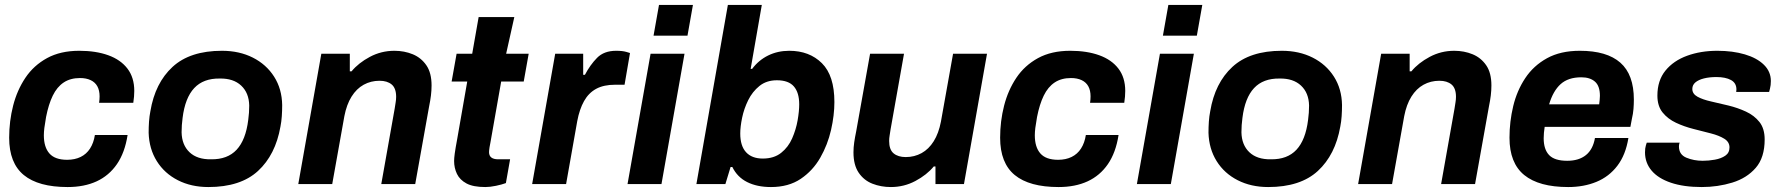

<svg xmlns="http://www.w3.org/2000/svg" viewBox="-20 -743 7208 775"><path d="M253 12Q135 12 76 -36.5Q17 -85 17 -187Q17 -254 33 -316.5Q49 -379 82.5 -429Q116 -479 170 -508.5Q224 -538 300 -538Q367 -538 417 -520Q467 -502 494.5 -466Q522 -430 522 -376Q522 -365 521 -353Q520 -341 518 -328H380Q381 -335 381.5 -341.5Q382 -348 382 -354Q382 -378 373 -394.5Q364 -411 346 -419.5Q328 -428 303 -428Q264 -428 237 -410Q210 -392 193 -357Q176 -322 166 -271Q161 -243 159 -226.5Q157 -210 157 -197Q157 -149 179.5 -123.5Q202 -98 251 -98Q282 -98 305.5 -109.5Q329 -121 343.5 -143.5Q358 -166 363 -198H495Q484 -127 452 -80.5Q420 -34 370 -11Q320 12 253 12Z M821 12Q752 12 698 -15.5Q644 -43 613 -92.5Q582 -142 580 -207Q580 -230 581.5 -252Q583 -274 587 -294Q606 -408 676.5 -473Q747 -538 876 -538Q946 -538 1000.5 -510.5Q1055 -483 1086.5 -433.5Q1118 -384 1119 -319Q1119 -296 1117.5 -274Q1116 -252 1112 -232Q1092 -118 1021.5 -53Q951 12 821 12ZM832 -100Q898 -99 935 -138.5Q972 -178 982 -259Q984 -274 985 -288Q986 -302 986 -317Q985 -368 953.5 -397.5Q922 -427 867 -426Q801 -427 764 -387.5Q727 -348 717 -267Q715 -252 714 -238Q713 -224 713 -209Q714 -158 745 -128.5Q776 -99 832 -100Z M1184 0 1277 -526H1392V-455H1399Q1427 -489 1473 -513.5Q1519 -538 1572 -538Q1612 -538 1646 -524Q1680 -510 1701 -479.5Q1722 -449 1722 -398Q1722 -378 1719.5 -357.5Q1717 -337 1712 -313L1656 0H1519L1573 -304Q1575 -318 1577 -329.5Q1579 -341 1579 -352Q1579 -387 1561 -402Q1543 -417 1512 -417Q1477 -417 1448 -401Q1419 -385 1399 -353Q1379 -321 1370 -274L1321 0Z M1939 12Q1890 12 1863 -2.5Q1836 -17 1824.5 -41Q1813 -65 1813 -93Q1813 -104 1815.5 -123Q1818 -142 1826 -185L1866 -414H1803L1823 -526H1886L1912 -674H2056L2023 -526H2114L2094 -414H2003L1960 -170Q1958 -162 1956 -148.5Q1954 -135 1954 -129Q1954 -100 1991 -100H2039L2022 -4Q2006 2 1982 7Q1958 12 1939 12Z M2128 0 2221 -526H2334V-441H2341Q2362 -481 2390 -509.5Q2418 -538 2467 -538Q2493 -538 2508 -533.5Q2523 -529 2523 -529L2501 -401H2463Q2417 -401 2386.5 -384.5Q2356 -368 2337.5 -335Q2319 -302 2310 -254L2265 0Z M2513 0 2606 -526H2743L2650 0ZM2618 -599 2640 -723H2777L2755 -599Z M3092 12Q3036 12 2996 -8Q2956 -28 2936 -69H2929L2908 0H2791L2918 -723H3055L3010 -465H3016Q3042 -500 3080.5 -519Q3119 -538 3166 -538Q3247 -538 3297.5 -488Q3348 -438 3348 -331Q3348 -278 3334.5 -218.5Q3321 -159 3291 -106.5Q3261 -54 3212 -21Q3163 12 3092 12ZM3059 -103Q3104 -103 3133 -126Q3162 -149 3177.5 -184.5Q3193 -220 3199.5 -257Q3206 -294 3206 -322Q3206 -369 3184.5 -394Q3163 -419 3116 -419Q3074 -419 3045.5 -396Q3017 -373 3000 -338.5Q2983 -304 2975.5 -267.5Q2968 -231 2968 -204Q2968 -154 2991.5 -128.5Q3015 -103 3059 -103Z M3576 12Q3536 12 3501.5 -1.5Q3467 -15 3446 -46Q3425 -77 3425 -128Q3425 -148 3428 -168.5Q3431 -189 3436 -213L3492 -526H3629L3575 -222Q3573 -208 3571 -196.5Q3569 -185 3569 -174Q3569 -139 3587 -124Q3605 -109 3636 -109Q3671 -109 3700 -125Q3729 -141 3749 -173Q3769 -205 3778 -252L3827 -526H3964L3871 0H3756V-71H3749Q3721 -37 3675 -12.5Q3629 12 3576 12Z M4253 12Q4135 12 4076 -36.5Q4017 -85 4017 -187Q4017 -254 4033 -316.5Q4049 -379 4082.5 -429Q4116 -479 4170 -508.5Q4224 -538 4300 -538Q4367 -538 4417 -520Q4467 -502 4494.5 -466Q4522 -430 4522 -376Q4522 -365 4521 -353Q4520 -341 4518 -328H4380Q4381 -335 4381.5 -341.5Q4382 -348 4382 -354Q4382 -378 4373 -394.5Q4364 -411 4346 -419.5Q4328 -428 4303 -428Q4264 -428 4237 -410Q4210 -392 4193 -357Q4176 -322 4166 -271Q4161 -243 4159 -226.5Q4157 -210 4157 -197Q4157 -149 4179.5 -123.5Q4202 -98 4251 -98Q4282 -98 4305.5 -109.5Q4329 -121 4343.5 -143.5Q4358 -166 4363 -198H4495Q4484 -127 4452 -80.5Q4420 -34 4370 -11Q4320 12 4253 12Z M4569 0 4662 -526H4799L4706 0ZM4674 -599 4696 -723H4833L4811 -599Z M5099 12Q5030 12 4976 -15.5Q4922 -43 4891 -92.5Q4860 -142 4858 -207Q4858 -230 4859.5 -252Q4861 -274 4865 -294Q4884 -408 4954.5 -473Q5025 -538 5154 -538Q5224 -538 5278.5 -510.5Q5333 -483 5364.5 -433.5Q5396 -384 5397 -319Q5397 -296 5395.5 -274Q5394 -252 5390 -232Q5370 -118 5299.5 -53Q5229 12 5099 12ZM5110 -100Q5176 -99 5213 -138.5Q5250 -178 5260 -259Q5262 -274 5263 -288Q5264 -302 5264 -317Q5263 -368 5231.5 -397.5Q5200 -427 5145 -426Q5079 -427 5042 -387.5Q5005 -348 4995 -267Q4993 -252 4992 -238Q4991 -224 4991 -209Q4992 -158 5023 -128.5Q5054 -99 5110 -100Z M5462 0 5555 -526H5670V-455H5677Q5705 -489 5751 -513.5Q5797 -538 5850 -538Q5890 -538 5924 -524Q5958 -510 5979 -479.5Q6000 -449 6000 -398Q6000 -378 5997.5 -357.5Q5995 -337 5990 -313L5934 0H5797L5851 -304Q5853 -318 5855 -329.5Q5857 -341 5857 -352Q5857 -387 5839 -402Q5821 -417 5790 -417Q5755 -417 5726 -401Q5697 -385 5677 -353Q5657 -321 5648 -274L5599 0Z M6310 12Q6192 12 6132.5 -36.5Q6073 -85 6073 -187Q6073 -252 6088 -314.5Q6103 -377 6136.5 -427.5Q6170 -478 6224.5 -508Q6279 -538 6357 -538Q6466 -538 6520.5 -490Q6575 -442 6575 -341Q6575 -323 6573.5 -303.5Q6572 -284 6567 -263L6561 -231H6215Q6213 -218 6212 -207Q6211 -196 6211 -185Q6211 -140 6233 -117Q6255 -94 6306 -94Q6353 -94 6381.5 -117Q6410 -140 6418 -186H6553Q6542 -118 6508.5 -74Q6475 -30 6424 -9Q6373 12 6310 12ZM6233 -322H6435Q6436 -331 6437 -339.5Q6438 -348 6438 -356Q6438 -396 6418 -413.5Q6398 -431 6363 -431Q6310 -431 6279.5 -403.5Q6249 -376 6233 -322Z M6849 12Q6776 12 6724.5 -5.5Q6673 -23 6646.5 -54.5Q6620 -86 6620 -128Q6620 -145 6623.5 -156Q6627 -167 6627 -167H6760Q6758 -163 6757.5 -158.5Q6757 -154 6757 -152Q6757 -119 6787 -106.5Q6817 -94 6853 -94Q6877 -94 6902 -98.5Q6927 -103 6944 -114.5Q6961 -126 6961 -148Q6961 -170 6940 -183Q6919 -196 6886 -204.5Q6853 -213 6815.5 -222.5Q6778 -232 6745 -247.5Q6712 -263 6691 -289Q6670 -315 6670 -357Q6670 -418 6702.5 -458Q6735 -498 6790 -518Q6845 -538 6912 -538Q6974 -538 7023 -523.5Q7072 -509 7100 -481.5Q7128 -454 7128 -416Q7128 -399 7124.5 -385.5Q7121 -372 7121 -372H6988Q6988 -372 6988.5 -376Q6989 -380 6989 -382Q6989 -408 6967 -420Q6945 -432 6908 -432Q6880 -432 6858 -426.5Q6836 -421 6823.5 -410.5Q6811 -400 6811 -384Q6811 -364 6832 -352.5Q6853 -341 6886.5 -333.5Q6920 -326 6957 -317Q6994 -308 7027.5 -292.5Q7061 -277 7082 -250.5Q7103 -224 7103 -180Q7103 -107 7067 -65.5Q7031 -24 6972.5 -6Q6914 12 6849 12Z"/></svg>

Font: Archivo VF Beta
Style: Italic
Weight: 400
Italic angle: -10°
Designer: Hector Gatti
Foundry: Omnibus-Type
Version: Version 1.002